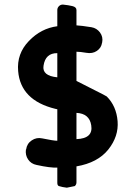

<svg xmlns="http://www.w3.org/2000/svg" viewBox="-20 -746 545 857"><path d="M321.3 -242.2Q321.3 -242.2 321.3 -125Q397 -127.9 387.2 -187Q378.9 -239.3 321.3 -242.2ZM235.8 -508.8Q182.6 -509.3 174.3 -452.6Q167 -407.7 235.8 -400.9Q235.8 -400.9 235.8 -508.8ZM456.5 -315.4Q499.5 -272.5 504.9 -205.1Q510.3 -137.7 463.4 -78.6Q416 -19.5 321.3 -3.4Q321.3 -3.4 321.3 67.9Q321.3 77.6 314 84.5Q278.3 91.8 278.3 91.8Q257.8 89.4 242.7 84.5Q235.4 82 235.8 67.9Q235.8 67.9 235.8 2Q205.6 3.9 143.1 -9.8Q118.7 -14.6 105.5 -34.2Q92.3 -53.7 95.7 -78.6Q95.7 -78.6 96.7 -79.1Q100.1 -105 121.6 -119.4Q143.1 -133.8 168 -128.4Q219.7 -117.7 235.8 -117.7Q235.8 -117.7 235.8 -258.3Q228.5 -259.8 226.6 -260.3Q71.8 -298.3 61 -428.7Q54.2 -506.3 108.9 -563Q163.1 -619.6 235.8 -628.9Q235.8 -628.9 235.8 -701.2Q235.8 -710.9 242.9 -718.3Q250 -725.6 260.7 -725.6Q285.6 -723.1 303.2 -718.8Q321.3 -714.4 321.3 -701.2Q321.3 -701.2 321.3 -632.8Q342.3 -631.8 388.2 -624.5Q411.6 -620.6 426.3 -601.1Q440.9 -581.1 436 -556.2Q436 -556.2 435.5 -555.2Q432.1 -532.2 412.4 -518.8Q392.6 -505.4 365.2 -510.3Q337.9 -515.1 321.3 -515.1Q321.3 -515.1 321.3 -384.8Q331.1 -379.4 392.6 -348.6Q454.1 -317.9 456.5 -315.4Z"/></svg>

Font: Dyuthi
Style: Regular
Weight: 400
Designer: Hiran Venugopalan, Hussain K H and Suresh P for Sawthanthra Malayalam Computing (SMC)
Version: Version 3.0.0+20221109